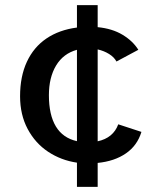

<svg xmlns="http://www.w3.org/2000/svg" viewBox="-20 -624 640 746"><path d="M279 8Q217.5 -1 167.2 -34.2Q117 -67.5 87.5 -122.8Q58 -178 58 -250Q58 -327 84.5 -384Q111 -441 160.5 -474.5Q210 -508 279 -517V-604H359.5V-518.5Q416 -513 456 -489Q496 -465 517.5 -430.5L432.5 -385Q423.5 -402 403.8 -414.2Q384 -426.5 359.5 -432V-75Q420 -88 439.5 -141L529.5 -111.5Q513.5 -58.5 469.2 -28Q425 2.5 359.5 9V102H279ZM279 -75.5V-430.5Q226 -416 198 -369.5Q170 -323 170 -254Q170 -177.5 197.2 -132.5Q224.5 -87.5 279 -75.5Z"/></svg>

Font: JuliaMono SemiBold
Style: Regular
Weight: 600
Monospace: yes
Designer: cormullion
Foundry: corm
Version: Version 0.055; ttfautohint (v1.8.4)